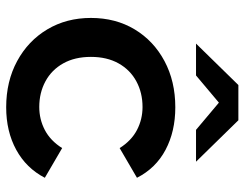

<svg xmlns="http://www.w3.org/2000/svg" viewBox="-105 -679 791 621"><g transform="rotate(90 290.5 -368.5)"><path d="M327 7Q243 7 177.5 -28.5Q112 -64 75 -126Q38 -188 38 -267Q38 -347 75 -408.5Q112 -470 177.5 -505Q243 -540 327 -540Q405 -540 464.5 -508.5Q524 -477 555 -416L459 -360Q435 -398 400.5 -416Q366 -434 326 -434Q280 -434 243 -414Q206 -394 185 -356.5Q164 -319 164 -267Q164 -215 185 -177.5Q206 -140 243 -120Q280 -100 326 -100Q366 -100 400.5 -118Q435 -136 459 -174L555 -118Q524 -58 464.5 -25.5Q405 7 327 7ZM121 -607 255 -744H369L503 -607H400L312 -681L224 -607Z"/></g></svg>

Font: Montserrat Thin SemiBold
Style: Regular
Weight: 600
Version: Version 9.000